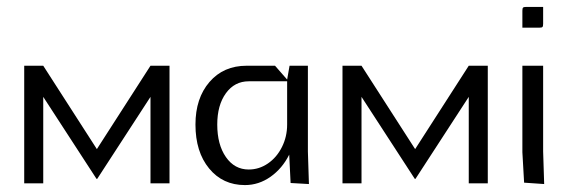

<svg xmlns="http://www.w3.org/2000/svg" viewBox="-20 -530 1640 555"><path d="M50 0V-340H105L260 -99L415 -340H470V0H415V-250L261 -13H259L105 -250V0Z M545 -170Q545 -246 585.5 -293Q626 -340 693 -340H775L810 -300L817 -340H870V-92L873 2L820 -1L816 -83Q796 -43 762 -19Q728 5 688 5Q624 5 584.5 -43Q545 -91 545 -170ZM608 -170Q608 -112 633 -76Q658 -40 699 -40Q729 -40 754.5 -57.5Q780 -75 795 -105Q810 -135 810 -170V-295H699Q658 -295 633 -260.5Q608 -226 608 -170Z M970 0V-340H1025L1180 -99L1335 -340H1390V0H1335V-250L1181 -13H1179L1025 -250V0Z M1490 -450V-499Q1490 -506 1492 -508Q1494 -510 1501 -510H1550V-461Q1550 -454 1548 -452Q1546 -450 1539 -450ZM1490 -340H1550V-92L1553 2L1495 -2L1490 -90Z"/></svg>

Font: Glametrix
Style: Regular
Weight: 500
Designer: gluk
Foundry: gluk
Version: Version 0.40